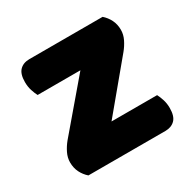

<svg xmlns="http://www.w3.org/2000/svg" viewBox="-116 -600 714 715"><g transform="rotate(-30 240.5 -242.5)"><path d="M69 0Q53 -14 43.5 -33Q34 -52 34 -76Q34 -96 43.5 -115.5Q53 -135 67 -152L239 -354H55Q49 -365 43.5 -382Q38 -399 38 -419Q38 -454 53.5 -469.5Q69 -485 95 -485H410Q426 -471 435.5 -452Q445 -433 445 -409Q445 -389 435.5 -369.5Q426 -350 412 -333L244 -131H440Q446 -120 451.5 -103Q457 -86 457 -66Q457 -31 441.5 -15.5Q426 0 400 0Z"/></g></svg>

Font: Baloo Bhai
Style: Regular
Weight: 400
Designer: Supriya Tembe, Noopur Datye and Ek Type
Foundry: Ek Type
Version: Version 1.100;PS 1.000;hotconv 1.0.88;makeotf.lib2.5.647800;